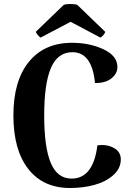

<svg xmlns="http://www.w3.org/2000/svg" viewBox="-20 -926 659 960"><path d="M367 -901 506 -767Q506 -762 497.5 -751.5Q489 -741 482 -738L333 -817L183 -738Q177 -741 168.5 -751.5Q160 -762 159 -767L298 -901Q307 -906 332.5 -906Q358 -906 367 -901ZM330 14Q196 14 121.5 -81Q47 -176 47 -349Q47 -522 124.5 -617Q202 -712 340 -712Q428 -712 497.5 -679.5Q567 -647 567 -591Q567 -558 537 -534Q507 -510 455 -511Q440 -665 342 -665Q269 -665 235 -587Q201 -509 201 -349Q201 -189 234 -111Q267 -33 338 -33Q446 -33 467 -199Q512 -206 548 -187Q584 -168 584 -129Q584 -83 545.5 -49.5Q507 -16 450.5 -1Q394 14 330 14Z"/></svg>

Font: Arima Koshi Bold
Style: Regular
Weight: 700
Designer: Joana Correia and Natanael Gama
Foundry: NDISCOVER
Version: Version 1.019;PS 001.019;hotconv 1.0.88;makeotf.lib2.5.64775